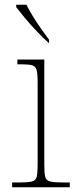

<svg xmlns="http://www.w3.org/2000/svg" viewBox="-20 -786 320 806"><path d="M31 0V-20H61Q97 -20 113.5 -24Q130 -28 134 -43.5Q138 -59 138 -94V-442Q138 -477 133.5 -492.5Q129 -508 115 -512Q101 -516 71 -516H53V-536H166V-94Q166 -59 170 -43.5Q174 -28 191 -24Q208 -20 245 -20H273V0ZM184 -606Q164 -624 136.5 -652.5Q109 -681 85 -710Q61 -739 48 -756V-766H91Q102 -744 118.5 -717Q135 -690 153.5 -664Q172 -638 186 -619V-606Z"/></svg>

Font: Noto Serif Tamil Thin
Style: Italic
Weight: 100
Italic angle: -12°
Designer: Indian Type Foundry, Tom Grace, and the Monotype Design Team
Foundry: Monotype Imaging Inc.
Version: Version 2.003; ttfautohint (v1.8.4.7-5d5b)